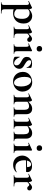

<svg xmlns="http://www.w3.org/2000/svg" viewBox="1580 -2238 928 4138"><g transform="rotate(90 2044.0 -169.0)"><path d="M26 275Q23 275 23 269Q23 263 26 263Q61 263 71.5 250Q82 237 82 194V-269Q82 -300 75 -314.5Q68 -329 50 -329Q42 -329 30 -325.5Q18 -322 4 -315Q0 -313 -3 -319Q-6 -325 -4 -326L138 -395Q140 -396 143 -396Q154 -396 164.5 -372Q175 -348 175 -303V194Q175 222 181.5 237Q188 252 207 257.5Q226 263 264 263Q267 263 267 269Q267 275 264 275Q236 275 201 274Q166 273 127 273Q99 273 72.5 274Q46 275 26 275ZM261 13Q222 13 194.5 7Q167 1 129 -12L164 -75Q186 -48 211.5 -30Q237 -12 280 -12Q327 -12 354 -53Q381 -94 381 -184Q381 -264 344 -303.5Q307 -343 257 -343Q220 -343 193 -324Q166 -305 140 -276L130 -288Q181 -347 227.5 -373Q274 -399 323 -399Q365 -399 401 -377.5Q437 -356 459.5 -315Q482 -274 482 -215Q482 -151 461.5 -107Q441 -63 408 -36.5Q375 -10 336.5 1.5Q298 13 261 13Z M674 -271 666 -284Q705 -329 732 -353Q759 -377 778 -386.5Q797 -396 812 -396Q833 -396 855.5 -380.5Q878 -365 878 -340Q878 -319 865.5 -305.5Q853 -292 831 -292Q810 -292 799.5 -303Q789 -314 780.5 -324.5Q772 -335 756 -335Q749 -335 740.5 -330.5Q732 -326 716.5 -312.5Q701 -299 674 -271ZM552 0Q549 0 549 -6Q549 -12 552 -12Q583 -12 594 -26.5Q605 -41 605 -81V-269Q605 -300 598 -314.5Q591 -329 574 -329Q565 -329 553 -325.5Q541 -322 526 -315Q522 -313 520 -319Q518 -325 520 -326L659 -394Q665 -396 666 -396Q677 -396 688 -372Q699 -348 699 -303V-81Q699 -55 707 -39.5Q715 -24 734.5 -18Q754 -12 788 -12Q792 -12 792 -6Q792 0 788 0Q761 0 726.5 -1Q692 -2 652 -2Q624 -2 598 -1Q572 0 552 0Z M931 0Q928 0 928 -6Q928 -12 931 -12Q962 -12 973 -26.5Q984 -41 984 -81V-260Q984 -293 977.5 -308.5Q971 -324 954 -324Q947 -324 937.5 -321Q928 -318 917 -313Q913 -312 910.5 -318Q908 -324 911 -325L1062 -395Q1064 -396 1065 -396Q1070 -396 1075 -391Q1080 -386 1080 -382Q1080 -370 1079 -342Q1078 -314 1078 -262V-81Q1078 -41 1089.5 -26.5Q1101 -12 1132 -12Q1135 -12 1135 -6Q1135 0 1132 0Q1112 0 1086 -1Q1060 -2 1031 -2Q1003 -2 977 -1Q951 0 931 0ZM1027 -495Q999 -495 982.5 -511Q966 -527 966 -556Q966 -582 982.5 -597.5Q999 -613 1027 -613Q1055 -613 1070 -597.5Q1085 -582 1085 -556Q1085 -495 1027 -495Z M1273 -338Q1273 -317 1284.5 -300.5Q1296 -284 1314 -270.5Q1332 -257 1353 -244Q1378 -230 1402 -214.5Q1426 -199 1442 -177Q1458 -155 1458 -120Q1458 -88 1441.5 -57.5Q1425 -27 1392 -8Q1359 11 1309 11Q1284 11 1259 5.5Q1234 0 1205 -16Q1203 -18 1201 -21Q1199 -24 1199 -28L1197 -127Q1197 -130 1202.5 -130.5Q1208 -131 1209 -129Q1220 -97 1240 -69.5Q1260 -42 1285.5 -25.5Q1311 -9 1337 -9Q1357 -9 1370 -21.5Q1383 -34 1383 -60Q1383 -88 1370.5 -106.5Q1358 -125 1339 -138.5Q1320 -152 1300 -163Q1277 -176 1254 -190Q1231 -204 1216 -225.5Q1201 -247 1201 -282Q1201 -324 1222 -349Q1243 -374 1276.5 -385Q1310 -396 1346 -396Q1368 -396 1386.5 -393Q1405 -390 1429 -381Q1438 -378 1438 -370Q1438 -350 1437 -328.5Q1436 -307 1436 -281Q1436 -278 1430 -278Q1424 -278 1424 -281Q1424 -300 1408.5 -322Q1393 -344 1368 -360.5Q1343 -377 1314 -377Q1300 -377 1286.5 -370Q1273 -363 1273 -338Z M1729 13Q1666 13 1620 -16Q1574 -45 1549 -93.5Q1524 -142 1524 -198Q1524 -250 1544 -288Q1564 -326 1597 -350.5Q1630 -375 1669 -387Q1708 -399 1746 -399Q1810 -399 1855.5 -369Q1901 -339 1925 -292Q1949 -245 1949 -192Q1949 -131 1918.5 -84.5Q1888 -38 1838 -12.5Q1788 13 1729 13ZM1759 -8Q1799 -8 1819 -47Q1839 -86 1839 -157Q1839 -230 1820.5 -279Q1802 -328 1773 -353Q1744 -378 1712 -378Q1673 -378 1652.5 -343Q1632 -308 1632 -235Q1632 -167 1649 -115.5Q1666 -64 1695 -36Q1724 -8 1759 -8Z M2289 0Q2286 0 2286 -6Q2286 -12 2289 -12Q2320 -12 2331 -26.5Q2342 -41 2342 -81V-225Q2342 -279 2322.5 -305Q2303 -331 2261 -331Q2231 -331 2199.5 -316Q2168 -301 2149 -275L2144 -287Q2179 -337 2223 -367.5Q2267 -398 2319 -398Q2375 -398 2405.5 -363Q2436 -328 2436 -273V-81Q2436 -41 2447.5 -26.5Q2459 -12 2490 -12Q2493 -12 2493 -6Q2493 0 2490 0Q2470 0 2444 -1Q2418 -2 2389 -2Q2361 -2 2335 -1Q2309 0 2289 0ZM2020 0Q2017 0 2017 -6Q2017 -12 2020 -12Q2051 -12 2062 -26.5Q2073 -41 2073 -81V-269Q2073 -300 2066 -314.5Q2059 -329 2042 -329Q2033 -329 2021 -325.5Q2009 -322 1994 -315Q1990 -313 1988 -319Q1986 -325 1988 -326L2127 -394Q2133 -396 2134 -396Q2145 -396 2156 -372Q2167 -348 2167 -303V-81Q2167 -41 2178.5 -26.5Q2190 -12 2221 -12Q2224 -12 2224 -6Q2224 0 2221 0Q2201 0 2175 -1Q2149 -2 2120 -2Q2092 -2 2066 -1Q2040 0 2020 0Z M2815 0Q2812 0 2812 -6Q2812 -12 2815 -12Q2846 -12 2857 -26.5Q2868 -41 2868 -81V-225Q2868 -279 2848.5 -305Q2829 -331 2787 -331Q2757 -331 2725.5 -316Q2694 -301 2675 -275L2670 -287Q2705 -337 2749 -367.5Q2793 -398 2845 -398Q2901 -398 2931.5 -363Q2962 -328 2962 -273V-81Q2962 -41 2973.5 -26.5Q2985 -12 3016 -12Q3019 -12 3019 -6Q3019 0 3016 0Q2996 0 2970 -1Q2944 -2 2915 -2Q2887 -2 2861 -1Q2835 0 2815 0ZM2546 0Q2543 0 2543 -6Q2543 -12 2546 -12Q2577 -12 2588 -26.5Q2599 -41 2599 -81V-269Q2599 -300 2592 -314.5Q2585 -329 2568 -329Q2559 -329 2547 -325.5Q2535 -322 2520 -315Q2516 -313 2514 -319Q2512 -325 2514 -326L2653 -394Q2659 -396 2660 -396Q2671 -396 2682 -372Q2693 -348 2693 -303V-81Q2693 -41 2704.5 -26.5Q2716 -12 2747 -12Q2750 -12 2750 -6Q2750 0 2747 0Q2727 0 2701 -1Q2675 -2 2646 -2Q2618 -2 2592 -1Q2566 0 2546 0Z M3072 0Q3069 0 3069 -6Q3069 -12 3072 -12Q3103 -12 3114 -26.5Q3125 -41 3125 -81V-260Q3125 -293 3118.5 -308.5Q3112 -324 3095 -324Q3088 -324 3078.5 -321Q3069 -318 3058 -313Q3054 -312 3051.5 -318Q3049 -324 3052 -325L3203 -395Q3205 -396 3206 -396Q3211 -396 3216 -391Q3221 -386 3221 -382Q3221 -370 3220 -342Q3219 -314 3219 -262V-81Q3219 -41 3230.5 -26.5Q3242 -12 3273 -12Q3276 -12 3276 -6Q3276 0 3273 0Q3253 0 3227 -1Q3201 -2 3172 -2Q3144 -2 3118 -1Q3092 0 3072 0ZM3168 -495Q3140 -495 3123.5 -511Q3107 -527 3107 -556Q3107 -582 3123.5 -597.5Q3140 -613 3168 -613Q3196 -613 3211 -597.5Q3226 -582 3226 -556Q3226 -495 3168 -495Z M3531 12Q3466 12 3420.5 -15Q3375 -42 3351.5 -86.5Q3328 -131 3328 -181Q3328 -240 3358 -288.5Q3388 -337 3439.5 -366Q3491 -395 3556 -395Q3618 -395 3651 -368.5Q3684 -342 3684 -296Q3684 -285 3682 -276Q3680 -267 3673 -267H3577Q3579 -314 3566 -344.5Q3553 -375 3519 -375Q3479 -375 3454 -333.5Q3429 -292 3429 -223Q3429 -167 3447 -125Q3465 -83 3499 -60Q3533 -37 3581 -37Q3605 -37 3632.5 -44Q3660 -51 3682 -65Q3684 -67 3687.5 -63Q3691 -59 3689 -56Q3652 -19 3613.5 -3.5Q3575 12 3531 12ZM3394 -265 3393 -284 3612 -289V-267Z M3875 -271 3867 -284Q3906 -329 3933 -353Q3960 -377 3979 -386.5Q3998 -396 4013 -396Q4034 -396 4056.5 -380.5Q4079 -365 4079 -340Q4079 -319 4066.5 -305.5Q4054 -292 4032 -292Q4011 -292 4000.5 -303Q3990 -314 3981.5 -324.5Q3973 -335 3957 -335Q3950 -335 3941.5 -330.5Q3933 -326 3917.5 -312.5Q3902 -299 3875 -271ZM3753 0Q3750 0 3750 -6Q3750 -12 3753 -12Q3784 -12 3795 -26.5Q3806 -41 3806 -81V-269Q3806 -300 3799 -314.5Q3792 -329 3775 -329Q3766 -329 3754 -325.5Q3742 -322 3727 -315Q3723 -313 3721 -319Q3719 -325 3721 -326L3860 -394Q3866 -396 3867 -396Q3878 -396 3889 -372Q3900 -348 3900 -303V-81Q3900 -55 3908 -39.5Q3916 -24 3935.5 -18Q3955 -12 3989 -12Q3993 -12 3993 -6Q3993 0 3989 0Q3962 0 3927.5 -1Q3893 -2 3853 -2Q3825 -2 3799 -1Q3773 0 3753 0Z"/></g></svg>

Font: Cormorant Light
Style: Regular
Weight: 300
Designer: Christian Thalmann (Catharsis Fonts)
Foundry: Catharsis Fonts
Version: Version 4.000